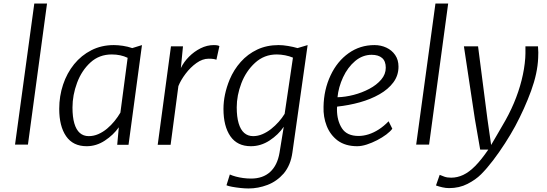

<svg xmlns="http://www.w3.org/2000/svg" viewBox="-20 -819 3096 1086"><path d="M65 -1 174 -799H246L138 -1Z M470 8Q393 8 354 -48.5Q315 -105 315 -203Q315 -275.5 336.8 -340.5Q358.5 -405.5 399.2 -455.8Q440 -506 497 -535Q554 -564 624 -564Q647.5 -564 675.5 -559.8Q703.5 -555.5 728 -547L783 -564L707 0H643L652 -99Q621.5 -55.5 573.2 -23.8Q525 8 470 8ZM482 -49Q510 -49 536.2 -60.5Q562.5 -72 585.8 -91.5Q609 -111 628 -134.5Q647 -158 661 -182L702 -492Q662.5 -511 612 -511Q541.5 -511 492 -466Q442 -420.5 416 -350.8Q390 -281 390 -211Q390 -157 400.5 -121Q411 -85 431.5 -67Q452 -49 482 -49Z M872 0 947 -557H1015L1003 -434Q1019.5 -468.5 1048.8 -498Q1078 -527.5 1114.5 -545.8Q1151 -564 1189 -564Q1213.5 -564 1221 -558L1204 -481Q1197.5 -484 1186.8 -485.5Q1176 -487 1160 -487Q1125.5 -487 1091.2 -462.5Q1057 -438 1029.8 -402Q1002.5 -366 989 -332L945 0Z M1386 247Q1364.5 247 1339.2 244.2Q1314 241.5 1292.5 237.5Q1271 233.5 1261 229L1280 168Q1294.5 174.5 1314 179.8Q1333.5 185 1355.5 188Q1377.5 191 1400 191Q1467 191 1508 153.5Q1549 116 1561 45L1585 -102Q1554.5 -57 1505 -24.5Q1455.5 8 1399 8Q1322 8 1283 -48.5Q1244 -105 1244 -203Q1244 -284 1279 -369Q1302.5 -425 1341.8 -469Q1381 -513 1434.8 -538.5Q1488.5 -564 1556 -564Q1580 -564 1609.5 -559Q1639 -554 1663 -547L1720 -564L1634 43Q1629 79.5 1616.8 109Q1604.5 138.5 1585 162Q1545.5 207 1492.8 227Q1440 247 1386 247ZM1412 -49Q1438.5 -49 1464.2 -60Q1490 -71 1513.2 -89.2Q1536.5 -107.5 1556.2 -129.8Q1576 -152 1590 -175L1637 -493Q1617 -501.5 1592.8 -506.2Q1568.5 -511 1545 -511Q1474.5 -511 1423 -464Q1371.5 -417 1345.2 -348Q1319 -279 1319 -212Q1319 -158 1329.8 -121.8Q1340.5 -85.5 1361.2 -67.2Q1382 -49 1412 -49Z M2000 8Q1934 8 1890 -24Q1847.5 -56.5 1827.8 -107Q1808 -157.5 1810 -215Q1811.5 -311.5 1850 -393Q1887.5 -472.5 1952 -518.2Q2016.5 -564 2098 -564Q2134.5 -564 2165.5 -549.5Q2196.5 -535 2215.2 -507.8Q2234 -480.5 2234 -442Q2234 -392 2205 -353Q2176 -314 2126.5 -285.8Q2077 -257.5 2015 -240.2Q1953 -223 1887 -216Q1886.5 -214 1886.2 -209.8Q1886 -205.5 1886 -200Q1886 -137 1914 -93.5Q1942 -50 2008 -50Q2035.5 -50 2064.8 -59.2Q2094 -68.5 2122.8 -87Q2151.5 -105.5 2178 -133L2199 -91Q2188 -75.5 2165 -58.2Q2142 -41 2113 -26Q2084 -11 2054.5 -1.5Q2025 8 2000 8ZM1889 -269Q1932.5 -270 1980 -282.2Q2027.5 -294.5 2069 -316.5Q2110.5 -338.5 2136.2 -368.8Q2162 -399 2162 -436Q2162 -473 2141.2 -491Q2120.5 -509 2082 -509Q2056.5 -509 2033.2 -500.2Q2010 -491.5 1989 -474Q1946.5 -438 1920.5 -382Q1894.5 -326 1889 -269Z M2334 -1 2443 -799H2515L2407 -1Z M2520 245Q2502 245 2482 240.5Q2462 236 2446 230L2467 170Q2478.5 175 2494 180.5Q2509.5 186 2532 186Q2566.5 186 2599.8 170.5Q2633 155 2667.8 120Q2702.5 85 2742 27H2696L2666 -146L2604 -557H2684L2737 -146L2758 1Q2774 -27 2790.2 -54.2Q2806.5 -81.5 2822 -109Q2859.5 -171.5 2886.8 -236Q2914 -300.5 2930.2 -364.8Q2946.5 -429 2951 -491Q2952 -504.5 2952 -517V-557H3023Q3024.5 -539 3024.8 -522.2Q3025 -505.5 3024 -491Q3020.5 -405 2984 -305Q2947.5 -205 2894 -105Q2869 -59 2836.5 -8.5Q2804 42 2769 88Q2734 134 2701 167Q2670.5 197.5 2624.2 221.2Q2578 245 2520 245Z"/></svg>

Font: Koeln Type Sans Light
Style: Italic
Weight: 300
Italic angle: -7.5°
Designer: Eben Sorkin
Foundry: Eben Sorkin
Version: Version 2.001